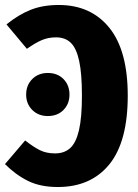

<svg xmlns="http://www.w3.org/2000/svg" viewBox="-21 -733 555 771"><path d="M492 -349Q492 -164 418 -73Q344 18 211 18Q141 18 91.5 -6.5Q42 -31 -1 -74L80 -169Q113 -143 139 -130Q165 -117 200 -117Q237 -117 260.5 -138Q284 -159 296 -209.5Q308 -260 308 -349Q308 -437 297 -488Q286 -539 263.5 -561Q241 -583 204 -583Q173 -583 147 -572Q121 -561 87 -537L5 -635Q53 -674 102 -693.5Q151 -713 215 -713Q344 -713 418 -621.5Q492 -530 492 -349ZM258 -353Q258 -316 234 -291.5Q210 -267 171 -267Q133 -267 108.5 -291.5Q84 -316 84 -353Q84 -391 108.5 -415.5Q133 -440 171 -440Q210 -440 234 -415.5Q258 -391 258 -353Z"/></svg>

Font: Fira Sans Compressed ExtraBold
Style: Regular
Weight: 800
Width: 1
Designer: bBox Type GmbH & Carrois Corporate GbR & Edenspiekermann AG
Foundry: bBox Type GmbH & Carrois Corporate GbR & Edenspiekermann AG
Version: Version 4.301